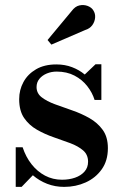

<svg xmlns="http://www.w3.org/2000/svg" viewBox="-20 -721 486 751"><path d="M41.5 10V-145H68.5Q81 -107 103.5 -78.5Q126 -50 156.2 -34Q186.5 -18 222.5 -18Q250.5 -18 273.5 -26Q296.5 -34 310.5 -49.8Q324.5 -65.5 324.5 -88.5Q324.5 -116 305 -132.8Q285.5 -149.5 254.8 -161Q224 -172.5 189.8 -184.2Q155.5 -196 124.8 -213.5Q94 -231 74.5 -259.2Q55 -287.5 55 -333Q55 -369.5 71.8 -400.2Q88.5 -431 121 -450Q153.5 -469 200.5 -469Q234 -469 262 -458.2Q290 -447.5 311.5 -429.5L353.5 -469.5H376.5V-330H350Q341 -359 321.2 -384.2Q301.5 -409.5 271.5 -425.2Q241.5 -441 201.5 -441Q181 -441 163 -433.5Q145 -426 134 -412.5Q123 -399 123 -380.5Q123 -356 143 -340.5Q163 -325 195 -313.2Q227 -301.5 262.5 -289.2Q298 -277 329.8 -259Q361.5 -241 381.8 -213Q402 -185 402 -141.5Q402 -92.5 378 -58.8Q354 -25 315.2 -7.5Q276.5 10 231 10Q195.5 10 164.5 -2Q133.5 -14 108.5 -35.5L64.5 10ZM181 -546.5 166 -564.5 260 -677.5Q273.5 -696 290.5 -699.8Q307.5 -703.5 322.8 -697.8Q338 -692 345 -680.5Q353.5 -667.5 352 -651.5Q350.5 -635.5 340.8 -622.2Q331 -609 313 -603.5Z"/></svg>

Font: Bodoni Moda 9pt SemiBold
Style: Regular
Weight: 600
Designer: Owen Earl
Foundry: indestructible type
Version: Version 2.005